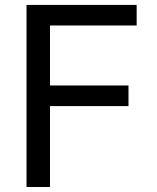

<svg xmlns="http://www.w3.org/2000/svg" viewBox="-20 -747 627 767"><path d="M85.9 0H179.7V-323.2H493.3V-405.5H179.7V-645.2H525.9V-727.3H85.9Z"/></svg>

Font: GiG Sans Text
Style: Regular
Weight: 400
Designer: Andreas Faust
Version: Version 1.100;FEAKit 1.0